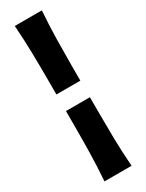

<svg xmlns="http://www.w3.org/2000/svg" viewBox="-272 -921 870 1142"><g transform="rotate(-30 163.0 -350.5)"><path d="M81.1 -407.7V-511.2Q81.1 -603 79.3 -693.4Q77.6 -783.7 70.3 -884.3H256.3Q249 -783.7 247.3 -693.4Q245.6 -603 245.6 -511.2V-407.7ZM70.3 183.1Q77.6 82.5 79.3 -8.1Q81.1 -98.6 81.1 -190.4V-293.9H245.6V-190.4Q245.6 -98.6 247.3 -8.1Q249 82.5 256.3 183.1Z"/></g></svg>

Font: Pinar-DS2-FD ExtraBold
Style: Regular
Weight: 800
Designer: Amin Abedi
Version: Version 3.000